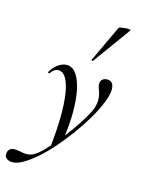

<svg xmlns="http://www.w3.org/2000/svg" viewBox="-247 -814 877 1178"><g transform="rotate(20 191.0 -225.5)"><path d="M-17 281Q-38 281 -52 270.5Q-66 260 -63 234Q-56 201 -17 201Q4 201 23.5 203.5Q43 206 62 203Q81 200 100 187Q122 172 151.5 135.5Q181 99 213 52Q245 5 274 -44.5Q303 -94 323.5 -136.5Q344 -179 350 -205Q357 -236 354.5 -259Q352 -282 345 -299.5Q338 -317 331.5 -330.5Q325 -344 325 -358Q325 -375 337 -385.5Q349 -396 368 -396Q390 -396 400.5 -380Q411 -364 411 -336Q411 -302 395 -252Q379 -202 351 -143.5Q323 -85 287 -25.5Q251 34 211 89Q171 144 129.5 187Q88 230 50.5 255.5Q13 281 -17 281ZM177 120Q182 -104 152 -225.5Q122 -347 67 -347Q54 -347 41 -338.5Q28 -330 19 -312Q17 -308 11.5 -309.5Q6 -311 7 -315Q25 -353 52 -374Q79 -395 107 -395Q141 -395 167.5 -361.5Q194 -328 211 -269.5Q228 -211 234.5 -134.5Q241 -58 236 29ZM242 -473Q241 -470 235.5 -472Q230 -474 232 -476L320 -716Q321 -720 333 -723.5Q345 -727 360.5 -729.5Q376 -732 386.5 -731.5Q397 -731 394 -727Z"/></g></svg>

Font: Cormorant Medium
Style: Italic
Weight: 500
Italic angle: -10°
Designer: Christian Thalmann (Catharsis Fonts)
Foundry: Catharsis Fonts
Version: Version 4.000